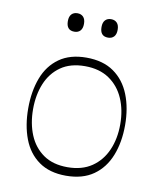

<svg xmlns="http://www.w3.org/2000/svg" viewBox="-79 -740 686 820"><g transform="rotate(10 264.0 -330.0)"><path d="M262 16Q191 16 144.5 -17Q98 -50 76 -108Q54 -166 54 -240Q54 -314 76 -372Q98 -430 144.5 -463Q191 -496 262 -496Q334 -496 381 -463Q428 -430 451 -372Q474 -314 474 -240Q474 -166 451 -108Q428 -50 381 -17Q334 16 262 16ZM262 -21Q325 -21 367.5 -50Q410 -79 431.5 -128.5Q453 -178 453 -240Q453 -302 431.5 -351.5Q410 -401 367.5 -430Q325 -459 262 -459Q199 -459 157.5 -430Q116 -401 95.5 -351.5Q75 -302 75 -240Q75 -178 95.5 -128.5Q116 -79 157.5 -50Q199 -21 262 -21ZM191 -596Q156 -596 156 -636Q156 -656 165.5 -666Q175 -676 191 -676Q207 -676 216.5 -666Q226 -656 226 -636Q226 -616 216.5 -606Q207 -596 191 -596ZM337 -596Q302 -596 302 -636Q302 -656 311.5 -666Q321 -676 337 -676Q353 -676 362.5 -666Q372 -656 372 -636Q372 -616 362.5 -606Q353 -596 337 -596Z"/></g></svg>

Font: Ojuju ExtraLight
Style: Regular
Weight: 200
Designer: Chisaokwu Joboson, Mirko Velimirovic
Foundry: Udi Foundry
Version: Version 1.000